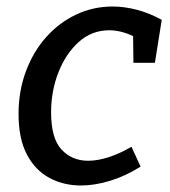

<svg xmlns="http://www.w3.org/2000/svg" viewBox="-20 -560 522 590"><path d="M229 10Q175 10 131.5 -13.5Q88 -37 62.5 -85.5Q37 -134 37 -210Q37 -280 59.5 -340.5Q82 -401 121.5 -445.5Q161 -490 213.5 -515Q266 -540 326 -540Q362 -540 400.5 -530Q439 -520 477 -499L456 -367H390L389 -449Q351 -467 316 -467Q262 -467 222 -431Q182 -395 159.5 -337.5Q137 -280 137 -215Q137 -135 169 -100.5Q201 -66 251 -66Q280 -66 314 -77Q348 -88 384 -109L412 -48Q366 -19 318.5 -4.5Q271 10 229 10Z"/></svg>

Font: Bitter Medium
Style: Italic
Weight: 500
Italic angle: -9°
Designer: Sol Matas, and Bitter project Authors
Foundry: Sol Matas
Version: Version 2.001